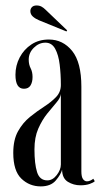

<svg xmlns="http://www.w3.org/2000/svg" viewBox="-20 -671 374 702"><path d="M129 10.5Q87.5 10.5 58 -18Q28.5 -46.5 28.5 -112Q28.5 -160 46 -191.2Q63.5 -222.5 89.5 -243.5Q115.5 -264.5 141.5 -281.2Q167.5 -298 185 -316.2Q202.5 -334.5 202.5 -360.5Q202.5 -399.5 198.2 -434.8Q194 -470 181.8 -492.5Q169.5 -515 146 -515Q122.5 -515 103.8 -496.5Q85 -478 85 -453Q85 -435 92 -421.5Q99 -408 99 -389.5Q99 -370.5 91.5 -358.5Q84 -346.5 67.5 -346.5Q36.5 -346.5 36.5 -397.5Q36.5 -431.5 52 -461Q67.5 -490.5 94.8 -508.5Q122 -526.5 158.5 -526.5Q210 -526.5 243.8 -484.8Q277.5 -443 277.5 -354V-44.5Q277.5 -24.5 283.5 -16.2Q289.5 -8 298 -8Q304.5 -8 311.2 -11.2Q318 -14.5 321 -17.5L326.5 -8.5Q322 -3.5 308 1.5Q294 6.5 274 6.5Q249 6.5 228.2 -6.2Q207.5 -19 207 -50.5Q202.5 -33 184 -11.2Q165.5 10.5 129 10.5ZM153 -11.5Q172.5 -11.5 187.5 -31Q202.5 -50.5 202.5 -69.5V-327.5Q201 -313 186.2 -296Q171.5 -279 152.8 -255.8Q134 -232.5 120 -200.8Q106 -169 106 -125Q106 -72 115.5 -41.8Q125 -11.5 153 -11.5ZM223 -556 123.5 -596.5Q110 -602 100.5 -610.2Q91 -618.5 91 -630.5Q91 -639 96.8 -645Q102.5 -651 114 -651Q124 -651 131.8 -646.8Q139.5 -642.5 146 -636L225.5 -560Z"/></svg>

Font: Imbue 100pt
Style: Regular
Weight: 400
Designer: Tyler Finck
Foundry: Etcetera Type Company
Version: Version 1.102; ttfautohint (v1.8.3)